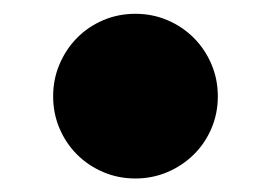

<svg xmlns="http://www.w3.org/2000/svg" viewBox="-20 -245 401 284"><path d="M58.6 -102.5Q58.6 -127.9 68.1 -150.1Q77.6 -172.4 94 -189Q110.4 -205.6 132.6 -215.1Q154.8 -224.6 180.2 -224.6Q205.6 -224.6 227.8 -215.1Q250 -205.6 266.6 -189Q283.2 -172.4 292.7 -150.1Q302.2 -127.9 302.2 -102.5Q302.2 -77.1 292.7 -54.9Q283.2 -32.7 266.6 -16.4Q250 0 227.8 9.5Q205.6 19 180.2 19Q154.8 19 132.6 9.5Q110.4 0 94 -16.4Q77.6 -32.7 68.1 -54.9Q58.6 -77.1 58.6 -102.5Z"/></svg>

Font: Goblin One
Style: Regular
Weight: 400
Designer: Riccardo De Franceschi
Foundry: Sorkin Type Co.
Version: Version 1.001